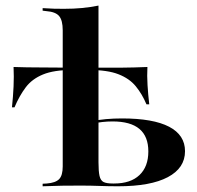

<svg xmlns="http://www.w3.org/2000/svg" viewBox="-20 -651 688 671"><path d="M232.3 -406.5Q168.5 -406.5 130.2 -390.7Q91.9 -375 69.8 -345.6Q47.6 -316.1 30.6 -275.8H21.8Q25.8 -313.7 27.4 -348.8Q29 -383.9 27.4 -416.9Q50.8 -416.1 73.8 -415.7Q96.8 -415.3 120.2 -415.3L232.3 -414.5H290.3H402.4Q425.8 -414.5 448.8 -415.3Q471.8 -416.1 495.2 -416.9Q493.5 -386.3 495.6 -353.6Q497.6 -321 501.6 -286.3H491.9Q476.6 -322.6 454.4 -349.6Q432.3 -376.6 394 -391.5Q355.6 -406.5 290.3 -406.5ZM199.2 -208.9V-545.2Q199.2 -579.8 186.7 -594.8Q174.2 -609.7 141.9 -612.1L129 -613.7V-622.6Q153.2 -621 168.5 -620.6Q183.9 -620.2 203.2 -620.2Q237.9 -620.2 266.9 -623Q296 -625.8 324.2 -631.5V-622.6V-208.9ZM261.3 -2.4Q225.8 -2.4 197.2 -2Q168.5 -1.6 129 0V-8.9L143.5 -9.7Q174.2 -12.1 186.7 -25Q199.2 -37.9 199.2 -69.4V-208.9H324.2V-83.9Q324.2 -52.4 327.8 -36.3Q331.5 -20.2 341.9 -14.9Q352.4 -9.7 374.2 -9.7H379Q436.3 -9.7 467.3 -39.1Q498.4 -68.5 498.4 -121.8Q498.4 -174.2 467.3 -200.4Q436.3 -226.6 373.4 -226.6Q355.6 -226.6 337.5 -224.6Q319.4 -222.6 296 -217.7V-226.6Q323.4 -232.3 350.4 -234.7Q377.4 -237.1 406.5 -237.1Q515.3 -237.1 571 -208.1Q626.6 -179 626.6 -122.6Q626.6 -63.7 566.5 -31.9Q506.5 0 392.7 0Q359.7 0 327.8 -1.2Q296 -2.4 261.3 -2.4Z"/></svg>

Font: Playfair 144pt SemiExpanded ExtraBold
Style: Regular
Weight: 800
Width: 6
Designer: Claus Eggers Sørensen
Foundry: Claus Eggers Sørensen
Version: Version 2.203